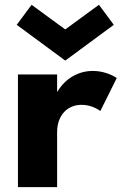

<svg xmlns="http://www.w3.org/2000/svg" viewBox="-20 -773 502 793"><path d="M54.1 0V-465.5H215.9V-392.7Q242.3 -436.4 280.9 -458.2Q319.5 -480 363.2 -480Q390.9 -480 417 -471.8Q443.2 -463.6 462.3 -450.9L394.5 -314.5Q378.2 -326.4 358 -333.2Q337.7 -340 316.4 -340Q295.5 -340 277 -332.5Q258.6 -325 245 -310.5Q231.4 -295.9 223.6 -274.8Q215.9 -253.6 215.9 -226.8V0ZM249.5 -522.7 49.1 -670.5 110.5 -753.2 249.5 -651.4 388.6 -753.2 450 -670.5Z"/></svg>

Font: Spartan ExtBd
Style: Regular
Weight: 800
Designer: Matt Bailey, Mirko Velimirovic
Foundry: Matt Bailey
Version: Version 1.005